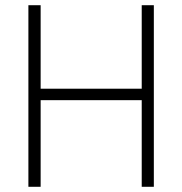

<svg xmlns="http://www.w3.org/2000/svg" viewBox="-20 -717 700 737"><path d="M570.5 0H524V-332.5H136V0H89V-697H136V-376.5H524V-697H570.5Z"/></svg>

Font: Acari Sans Neue Light
Style: Regular
Weight: 300
Designer: Alfredo Marco Pradil (font), Cristiano Sobral (main changes)
Foundry: Hanken Design Co. (font), Cristiano Sobral (main changes)
Version: Version 2.459;March 19, 2022;FontCreator 14.0.0.2808 64-bit;